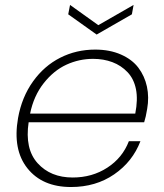

<svg xmlns="http://www.w3.org/2000/svg" viewBox="-20 -751 665 779"><path d="M357.9 -512.2Q300.8 -512.2 249.3 -488.5Q197.8 -464.8 157.2 -413.3Q116.7 -361.8 102.1 -290H528.8Q540 -347.2 531.7 -388.9Q523.4 -430.7 497.6 -458Q471.7 -485.4 436 -498.8Q400.4 -512.2 357.9 -512.2ZM549.8 -178.2Q518.1 -95.2 443.4 -43.7Q368.7 7.8 268.1 7.8Q151.9 7.8 91.3 -68.1Q30.8 -144 53.2 -272Q68.4 -356.9 113.8 -420.4Q159.2 -483.9 224.4 -516.8Q289.6 -549.8 366.2 -549.8Q425.3 -549.8 470.7 -529.8Q516.1 -509.8 541.5 -476.1Q566.9 -442.4 576.2 -399.4Q585.4 -356.4 577.1 -309.1Q571.8 -275.9 564.9 -254.9H96.2Q80.1 -147 132.6 -88.9Q185.1 -30.8 274.9 -30.8Q354 -30.8 415.5 -70.8Q477.1 -110.8 502.9 -178.2ZM378.9 -648.9 522 -731 515.1 -692.9 372.1 -610.8 256.8 -692.9 264.2 -731Z"/></svg>

Font: SVN-Poppins ExtraLight
Style: Italic
Weight: 200
Italic angle: -10°
Designer: Ninad Kale (Devanagari), Jonny Pinhorn (Latin)
Foundry: Indian Type Foundry
Version: Version 3.002 2017